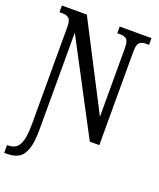

<svg xmlns="http://www.w3.org/2000/svg" viewBox="-171 -816 956 1158"><g transform="rotate(20 307.0 -237.0)"><path d="M-1 240V190H5Q37 190 57 175Q77 160 87 122.5Q97 85 97 18V-604Q97 -647 82 -659Q67 -671 43 -671H22V-714H182L467 -162V-604Q467 -647 452.5 -659Q438 -671 415 -671H393V-714H597V-671H575Q551 -671 536.5 -658Q522 -645 522 -600V0H461L151 -587V33Q151 117 135.5 161.5Q120 206 90.5 223Q61 240 20 240Z"/></g></svg>

Font: Noto Serif ExtraCondensed Medium
Style: Regular
Weight: 500
Width: 2
Designer: Monotype Design Team
Foundry: Monotype Imaging Inc.
Version: Version 2.015